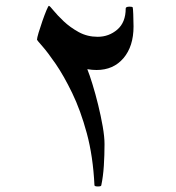

<svg xmlns="http://www.w3.org/2000/svg" viewBox="-20 -554 614 669"><path d="M445.3 -461.9Q445.3 -392.6 410.2 -351.3Q375 -310.1 316.4 -310.1Q308.6 -310.1 300.8 -310.8Q293 -311.5 284.2 -313Q292 -293.9 302.2 -260.7Q312.5 -227.5 322 -188.7Q331.5 -149.9 337.9 -113.5Q344.2 -77.1 344.2 -52.2Q344.2 -13.2 341.8 23.9Q339.4 61 333 91.3Q333 95.7 321.3 95.7Q309.1 95.7 309.1 91.3Q304.2 -9.3 282.5 -89.6Q260.7 -169.9 231.4 -230.2Q202.1 -290.5 174.1 -331.3Q146 -372.1 127.4 -393.1Q108.9 -414.1 108.9 -415.5Q108.9 -421.4 114.5 -440.2Q120.1 -459 127.7 -480.7Q135.3 -502.4 141.8 -518.1Q148.4 -533.7 150.4 -533.7Q153.3 -533.7 166.5 -517.3Q179.7 -501 202.1 -479.7Q224.6 -458.5 254.4 -442.1Q284.2 -425.8 320.3 -425.8Q359.4 -425.8 388.7 -450.9Q418 -476.1 418 -524.4Q418 -530.8 431.6 -530.8Q440.9 -530.8 442.4 -528.3Q443.4 -526.4 444.3 -504.9Q445.3 -483.4 445.3 -461.9Z"/></svg>

Font: Scheherazade New Medium
Style: Regular
Weight: 500
Designer: SIL International
Foundry: SIL International
Version: Version 4.000